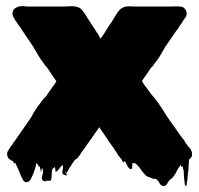

<svg xmlns="http://www.w3.org/2000/svg" viewBox="-20 -542 670 646"><path d="M626 -26V-20Q625 -18 625 -16Q625 -14 623 -12L622 -11Q622 -11 616 -5Q615 7 614.5 19.5Q614 32 612 45Q611 52 610.5 60Q610 68 608 76Q608 78 607.5 81.5Q607 85 605 84Q602 81 601.5 77Q601 73 601 69Q598 52 598.5 42.5Q599 33 594 17Q591 20 590 19Q588 15 588 13Q587 13 587 13.5Q587 14 587 14Q586 16 584 18.5Q582 21 580 24L576 31Q570 45 560 56L558 58Q555 61 551 63Q547 68 542.5 76Q538 84 530 84Q522 84 517 74.5Q512 65 506 61Q503 59 500 59.5Q497 60 494 59Q491 58 488 56.5Q485 55 482 54Q478 52 477.5 52.5Q477 53 474 51Q471 49 468.5 46Q466 43 464 41Q457 33 450.5 23.5Q444 14 434 7Q433 8 426 6Q425 7 425 18.5Q425 30 417 26Q413 24 410 18.5Q407 13 405 9L402 3L396 0Q396 2 396.5 4.5Q397 7 392 1L389 -6Q385 -10 384 -12Q383 -14 380.5 -16.5Q378 -19 379 -18Q379 -19 378 -19L371 -31Q370 -32 368 -34.5Q366 -37 367 -36L366 -37Q364 -42 362 -45Q360 -48 358 -49Q357 -51 356.5 -52Q356 -53 355 -54Q351 -59 347 -65Q343 -71 339 -77Q334 -85 329 -92Q324 -99 319 -106L316 -111L314 -114L300 -94Q298 -92 296 -88L257 -33Q255 -31 255 -30Q253 -28 251 -24Q248 -20 245 -15.5Q242 -11 238 -8Q236 -7 234 -5Q233 -5 231 -3Q226 4 221 12Q216 20 211 28Q210 32 207 35Q206 36 205 39Q204 42 203 40Q199 36 197 34Q201 39 204.5 45Q208 51 195 46Q188 43 190.5 32Q193 21 191 13Q186 16 183 21Q180 26 175 30Q174 33 171 34Q168 37 167 36Q166 32 166 28Q166 24 165 20Q165 20 164.5 20.5Q164 21 163 21Q163 22 159.5 24Q156 26 156 27Q154 36 154 45.5Q154 55 152 64Q151 66 146 66Q141 66 139 66Q135 66 135 66Q135 70 127 67Q118 63 122 50Q126 37 124 27Q124 26 122.5 25Q121 24 121 25Q118 34 118 39Q117 35 116.5 30.5Q116 26 114 20Q114 18 112 18Q109 19 109 14Q106 10 102 7Q101 9 101 12Q101 15 100 18Q99 21 98 24.5Q97 28 96 31Q95 34 94 37Q93 40 92 43Q89 50 83.5 60.5Q78 71 68 71Q61 70 57.5 63.5Q54 57 52 53Q47 41 42 29Q37 17 31 5Q30 8 28 8Q26 9 26 4Q24 2 24 0Q23 0 22.5 -0.5Q22 -1 20 -1L11 -7L9 -9Q4 -15 4 -24Q4 -29 6 -33Q8 -37 11 -41L16 -49L21 -55Q23 -59 25.5 -62.5Q28 -66 31 -69Q31 -71 34 -74L80 -140Q83 -144 85.5 -148.5Q88 -153 90 -157Q98 -171 106.5 -183Q115 -195 123 -205Q125 -208 128 -211Q131 -214 134 -217Q136 -220 138 -222.5Q140 -225 141 -227L158 -251Q158 -251 158 -251.5Q158 -252 159 -252L164 -259Q164 -261 165.5 -262.5Q167 -264 168 -265Q168 -266 170 -268Q172 -270 170 -268L164 -277Q163 -279 161 -281L139 -314Q132 -321 126 -330Q122 -335 118.5 -340.5Q115 -346 111 -352L97 -376Q95 -380 93 -383L50 -447Q49 -449 48 -451Q47 -453 45 -454L30 -476Q28 -481 26 -483Q22 -489 22 -496Q22 -500 23 -501Q23 -504 25 -508Q26 -510 27 -511Q28 -512 29 -513Q32 -515 35.5 -517Q39 -519 43 -520Q50 -522 57 -521.5Q64 -521 71 -520H193Q204 -520 217 -521Q230 -522 241 -518Q246 -517 250 -514Q254 -511 255 -509L258 -506L266 -495Q268 -492 269.5 -489.5Q271 -487 272 -485L278 -476Q284 -466 290 -457Q296 -448 302 -439Q307 -430 308.5 -429.5Q310 -429 315 -417L319 -412L323 -419Q325 -421 326.5 -423Q328 -425 329 -427Q330 -429 331.5 -431Q333 -433 334 -435L351 -462Q353 -464 355 -467Q357 -470 358 -472Q360 -475 362 -478.5Q364 -482 366 -485L376 -501Q378 -504 380 -506Q382 -508 386 -512Q389 -514 393.5 -516.5Q398 -519 404 -520Q412 -521 421 -520.5Q430 -520 437 -520H552Q557 -520 570 -520.5Q583 -521 592 -519Q597 -518 599 -515Q601 -514 601.5 -513Q602 -512 603 -511Q606 -508 606.5 -505Q607 -502 607 -502Q608 -500 608 -497Q608 -494 608 -492Q607 -489 606 -487Q605 -485 604 -483L595 -471Q594 -468 592 -465Q590 -462 588 -460L577 -443L575 -441L535 -383Q534 -382 533.5 -380Q533 -378 531 -376Q524 -363 515.5 -349.5Q507 -336 498 -326Q497 -323 494.5 -320.5Q492 -318 490 -316L485 -310Q481 -303 476 -296Q471 -289 466 -282Q467 -283 463 -277.5Q459 -272 459 -272L458 -267Q459 -267 460 -265.5Q461 -264 460 -265L468 -253L472 -248Q487 -226 503 -208Q514 -194 524 -178.5Q534 -163 544 -147L590 -82Q600 -71 605 -60Q607 -58 609 -55.5Q611 -53 613 -50Q615 -47 618.5 -43.5Q622 -40 623 -36Q626 -32 626 -26Z"/></svg>

Font: Rubik Wet Paint
Style: Regular
Weight: 400
Designer: Hubert and Fischer, NaN
Foundry: Hubert and Fischer, NaN
Version: Version 2.200